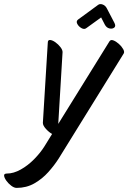

<svg xmlns="http://www.w3.org/2000/svg" viewBox="-109 -669 625 936"><path d="M196 -415 175 -65 425 -468Q431 -477 444 -472Q457 -467 470.5 -455Q484 -443 491.5 -429.5Q499 -416 494 -408L177 104Q156 137 126.5 170Q97 203 58.5 225Q20 247 -28 247Q-40 247 -54 236.5Q-68 226 -78 212Q-88 198 -89 187.5Q-90 177 -75 177Q-43 177 -8 157.5Q27 138 57.5 107Q88 76 108 44L145 -16Q130 -24 115 -40.5Q100 -57 100 -70L124 -461Q124 -475 135.5 -474Q147 -473 161 -463Q175 -453 185.5 -439.5Q196 -426 196 -415ZM272 -574 369 -645Q378 -652 391.5 -647Q405 -642 412 -628L449 -557Q457 -541 447.5 -534Q438 -527 424 -530.5Q410 -534 402 -549L384 -584L312 -532Q302 -524 288 -532Q274 -540 267.5 -553Q261 -566 272 -574Z"/></svg>

Font: Story Script
Style: Regular
Weight: 400
Designer: Lana Roulhac, Ben Buysse
Version: Version 1.000; ttfautohint (v1.8.4.7-5d5b)